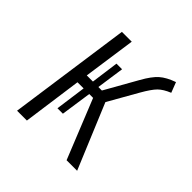

<svg xmlns="http://www.w3.org/2000/svg" viewBox="-147 -653 773 773"><g transform="rotate(45 239.5 -267.0)"><path d="M284 -276 399 0H339L237 -253H215L196 -122H165L183 -253H148L113 0H57L131 -523H187L155 -299H190L206 -417H238L221 -299H241L319 -437Q343 -480 365.5 -500Q388 -520 428 -534L445 -490Q413 -477 396 -460Q379 -443 355 -401Z"/></g></svg>

Font: Fira Sans Condensed Light
Style: Italic
Weight: 300
Width: 3
Italic angle: -8°
Designer: Carrois Corporate & Edenspiekermann AG
Foundry: Carrois Corporate GbR & Edenspiekermann AG
Version: Version 4.203